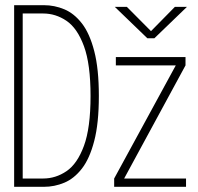

<svg xmlns="http://www.w3.org/2000/svg" viewBox="-20 -720 765 740"><path d="M34.5 0V-700H149.5Q190 -700 227.8 -684.2Q265.5 -668.5 295.5 -630Q325.5 -591.5 343.2 -523.2Q361 -455 361 -350Q361 -245 343.2 -176.8Q325.5 -108.5 295.5 -70Q265.5 -31.5 227.8 -15.8Q190 0 149.5 0ZM422.5 -693.5H469L562 -600L654 -693.5H700.5L575 -572.5H548ZM67.5 -32H146.5Q194.5 -32 236.2 -60.2Q278 -88.5 303.5 -157.8Q329 -227 329 -350Q329 -473 303.5 -542.2Q278 -611.5 236.2 -639.8Q194.5 -668 146.5 -668H67.5ZM420 0V-32L657.5 -468H426.5V-500H695V-468L458.5 -32H697V0Z"/></svg>

Font: Trispace SemiCondensed Thin
Style: Regular
Weight: 100
Width: 4
Designer: Tyler Finck
Foundry: Etcetera Type Company
Version: Version 1.210; ttfautohint (v1.8.3)